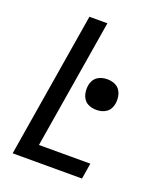

<svg xmlns="http://www.w3.org/2000/svg" viewBox="-136 -824 772 913"><g transform="rotate(20 250.0 -367.5)"><path d="M37 0 158 -735H249L141 -80H401L388 0ZM340 -330Q321 -330 304 -336.5Q287 -343 277 -357Q267 -371 264 -389.5Q261 -408 264 -426Q266 -439 272.5 -451Q279 -463 290.5 -471Q302 -479 315 -482Q328 -485 340 -485Q359 -485 376 -478.5Q393 -472 403 -458Q413 -444 416 -425.5Q419 -407 416 -389Q414 -376 407.5 -364Q401 -352 389.5 -344Q378 -336 365.5 -333Q353 -330 340 -330Z"/></g></svg>

Font: Iosevka Curly Medium
Style: Italic
Weight: 500
Italic angle: -9°
Monospace: yes
Designer: Belleve Invis
Foundry: Belleve Invis
Version: Version 22.1.2; ttfautohint (v1.8.4)